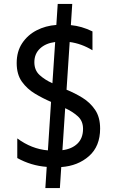

<svg xmlns="http://www.w3.org/2000/svg" viewBox="-20 -840 586 978"><path d="M298 -75Q346 -81 374.5 -108.5Q403 -136 403 -184Q403 -224 376 -248Q349 -272 312 -289ZM247 -416 261 -626Q213 -620 184 -593Q155 -566 155 -523Q155 -482 182 -457.5Q209 -433 247 -416ZM285 118H211L218 10Q138 4 68 -35V-135Q141 -81 224 -74L240 -321Q198 -339 158 -363Q118 -387 91.5 -424Q65 -461 65 -519Q65 -578 93 -620Q121 -662 166.5 -685.5Q212 -709 267 -713L274 -820H348L341 -712Q396 -707 451 -680V-584Q395 -618 335 -626L319 -383Q361 -366 400 -342Q439 -318 464.5 -280.5Q490 -243 490 -185Q490 -95 433.5 -45Q377 5 292 11Z"/></svg>

Font: LXGW 975 Gothic SC
Style: Regular
Weight: 400
Version: Version 2.01;February 25, 2021